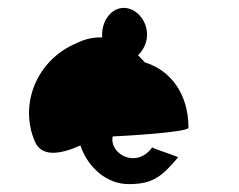

<svg xmlns="http://www.w3.org/2000/svg" viewBox="-20 -776 607 487"><path d="M68 -418C85 -377 132 -384 184 -407C203 -350 252 -309 306 -309C368 -309 390 -328 431 -376C443 -376 373 -397 366 -402C325 -346 256 -387 266 -430C276 -430 458 -440 458 -452C458 -539 412 -598 347 -618C341 -625 336 -630 330 -636C343 -648 353 -667 353 -688C353 -726 324 -756 294 -756C264 -756 239 -726 239 -688V-681C217 -682 195 -677 173 -666C74 -624 28 -513 68 -418ZM366 -402 367 -403C366 -403 365 -403 366 -402Z"/></svg>

Font: Ampere
Style: SCCnd
Weight: 400
Version: Version 1